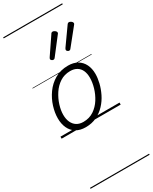

<svg xmlns="http://www.w3.org/2000/svg" viewBox="-365 -1084 1321 1658"><g transform="rotate(-30 295.5 -255.0)"><path d="M231 19Q175 19 136.5 -4.5Q98 -28 78.5 -70.5Q59 -113 59 -168Q59 -223 78 -284Q97 -345 135 -398.5Q173 -452 230 -485.5Q287 -519 363 -519Q417 -519 455 -496.5Q493 -474 513 -433.5Q533 -393 533 -339Q533 -298 521.5 -250Q510 -202 486.5 -154Q463 -106 426.5 -67Q390 -28 341.5 -4.5Q293 19 231 19ZM237 -31Q296 -31 341 -61Q386 -91 415.5 -138Q445 -185 460 -237Q475 -289 475 -334Q475 -376 461.5 -406Q448 -436 421 -452.5Q394 -469 355 -469Q297 -469 252.5 -440Q208 -411 177.5 -364.5Q147 -318 131 -266.5Q115 -215 115 -171Q115 -128 129.5 -96.5Q144 -65 171 -48Q198 -31 237 -31ZM279 -625Q273 -625 264.5 -631Q256 -637 256 -645Q256 -649 258 -653Q260 -657 264 -663L374 -825Q378 -833 383 -836.5Q388 -840 395 -840Q401 -840 409 -836Q417 -832 423 -825.5Q429 -819 429 -811Q429 -806 426.5 -802.5Q424 -799 420 -794L298 -636Q293 -629 288.5 -627Q284 -625 279 -625ZM437 -625Q431 -625 422.5 -631Q414 -637 414 -645Q414 -649 415.5 -653Q417 -657 421 -663L536 -825Q541 -833 546 -836.5Q551 -840 557 -840Q563 -840 571 -836Q579 -832 585 -825.5Q591 -819 591 -811Q591 -806 588.5 -802.5Q586 -799 582 -794L455 -636Q450 -629 445.5 -627Q441 -625 437 -625ZM0 490H589V500H0ZM0 -20H589V0H0ZM0 -505H589V-500H0ZM0 -1010H589V-1000H0Z"/></g></svg>

Font: Playwrite BE VLG Guides
Style: Regular
Weight: 400
Designer: Veronika Burian, José Scaglione
Foundry: TypeTogether
Version: Version 1.003